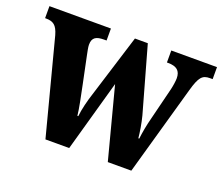

<svg xmlns="http://www.w3.org/2000/svg" viewBox="-99 -675 944 813"><g transform="rotate(20 373.5 -268.0)"><path d="M61 -429 173 0H280L370 -321L454 0H560L674 -404C692 -468 705 -482 739 -482H751V-536H545V-482H550C589 -482 607 -467 607 -433C607 -422 604 -400 600 -383L564 -238C554 -200 549 -170 545 -139H541C539 -163 532 -206 524 -236L441 -531H383L295 -248C284 -215 273 -171 270 -140H266C263 -170 252 -223 242 -271L216 -396C213 -411 209 -429 209 -440C209 -473 227 -482 262 -482H273V-536H-4V-482H-1C33 -482 49 -471 61 -429Z"/></g></svg>

Font: Noto Serif Sinhala Condensed ExtraBold
Style: Regular
Weight: 800
Width: 3
Designer: Jelle Bosma - Monotype Design Team
Foundry: Monotype Imaging Inc.
Version: Version 2.007